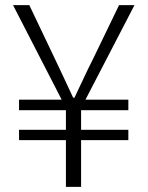

<svg xmlns="http://www.w3.org/2000/svg" viewBox="-20 -728 575 748"><path d="M236.8 0V-182.1H54.2V-222.2H236.8V-298.8H54.2V-339.8H220.2L30.8 -708H94.2L193.8 -499Q211.4 -462.4 228.8 -425Q246.1 -387.7 265.1 -347.2H270Q289.6 -388.2 306.9 -425.3Q324.2 -462.4 342.8 -499L443.8 -708H503.9L313 -339.8H480V-298.8H295.9V-222.2H480V-182.1H295.9V0Z"/></svg>

Font: Source Han Sans CN Light
Style: Regular
Weight: 300
Designer: Ryoko NISHIZUKA  (kana, bopomofo & ideographs); Paul D. Hunt (Latin, Greek & Cyrillic); Sandoll Communications , Soo-you
Foundry: Adobe
Version: Version 2.000;hotconv 1.0.107;makeotfexe 2.5.65593